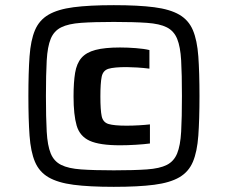

<svg xmlns="http://www.w3.org/2000/svg" viewBox="-20 -716 883 744"><path d="M421 8Q326 8 265 0Q204 -8 168 -29Q132 -50 115.5 -89Q99 -128 94.5 -190.5Q90 -253 90 -344Q90 -435 94.5 -497.5Q99 -560 115.5 -599Q132 -638 168 -659Q204 -680 265 -688Q326 -696 421 -696Q516 -696 577.5 -688Q639 -680 675 -659Q711 -638 727.5 -599Q744 -560 748.5 -497.5Q753 -435 753 -344Q753 -253 748.5 -190.5Q744 -128 727.5 -89Q711 -50 675 -29Q639 -8 577.5 0Q516 8 421 8ZM421 -56Q499 -56 549 -59.5Q599 -63 626.5 -77Q654 -91 666.5 -121.5Q679 -152 682 -206Q685 -260 685 -344Q685 -428 682 -481.5Q679 -535 666.5 -565.5Q654 -596 626.5 -610Q599 -624 549 -627.5Q499 -631 421 -631Q344 -631 294.5 -627.5Q245 -624 217 -610Q189 -596 176.5 -565.5Q164 -535 161 -481.5Q158 -428 158 -344Q158 -260 161 -206Q164 -152 176.5 -121.5Q189 -91 217 -77Q245 -63 294.5 -59.5Q344 -56 421 -56ZM445 -153Q366 -153 327.5 -170.5Q289 -188 277 -229.5Q265 -271 265 -342Q265 -397 271 -433.5Q277 -470 295.5 -491.5Q314 -513 350 -522.5Q386 -532 445 -532Q474 -532 506.5 -529.5Q539 -527 559 -522V-450Q536 -453 511 -454.5Q486 -456 471 -456Q422 -456 400.5 -449.5Q379 -443 374 -418.5Q369 -394 369 -342Q369 -290 374 -266Q379 -242 400.5 -235.5Q422 -229 471 -229Q494 -229 519 -230.5Q544 -232 561 -234V-160Q539 -157 506 -155Q473 -153 445 -153Z"/></svg>

Font: Saira Expanded
Style: Bold
Weight: 700
Width: 7
Designer: Hector Gatti with collaboration of the Omnibus-Type team
Foundry: Omnibus-Type
Version: Version 1.100; ttfautohint (v1.8.3)